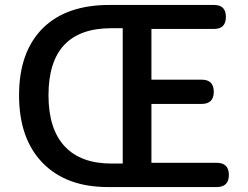

<svg xmlns="http://www.w3.org/2000/svg" viewBox="-20 -756 1001 776"><path d="M416 0Q249 0 154 -96Q57 -194 57 -371Q57 -548 155 -644Q250 -736 422 -736H845Q893 -736 893 -688Q893 -639 845 -639H592V-434H795Q844 -434 844 -385Q844 -336 795 -336H592V-98H856Q905 -98 905 -49Q905 0 856 0H660ZM430 -95H476V-368V-642H430Q176 -642 176 -371Q176 -234 242 -164Q307 -95 430 -95Z"/></svg>

Font: GenSenRounded TW M
Style: Regular
Weight: 500
Version: Version 1.501;PS 1;hotconv 16.6.51;makeotf.lib2.5.65220